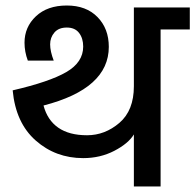

<svg xmlns="http://www.w3.org/2000/svg" viewBox="-20 -677 709 697"><path d="M375 -507Q375 -355 138 -294Q152 -241 191.5 -213.5Q231 -186 296 -186Q361 -186 413.5 -231Q466 -276 466 -364V-650H669V-570H563V0H466V-189Q446 -156 395 -129.5Q344 -103 282 -103Q182 -103 109.5 -167Q37 -231 26 -349Q160 -380 221 -415.5Q282 -451 282 -508Q282 -538 267 -557.5Q252 -577 222.5 -577Q193 -577 177.5 -559Q162 -541 162 -516Q162 -491 175 -457H81Q69 -489 69 -522Q69 -579 110.5 -618Q152 -657 222.5 -657Q293 -657 334 -615Q375 -573 375 -507Z"/></svg>

Font: Hind Medium
Style: Regular
Weight: 500
Designer: Manushi Parikh, Satya Rajpurohit
Foundry: Indian Type Foundry
Version: Version 1.201;PS 1.0;hotconv 1.0.78;makeotf.lib2.5.61930; tt